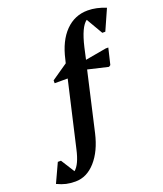

<svg xmlns="http://www.w3.org/2000/svg" viewBox="-374 -893 1070 1260"><g transform="rotate(-20 161.0 -263.0)"><path d="M-67 251Q-103 251 -131.5 244.5Q-160 238 -194 222L-133 90H-111L-51 185Q-12 153 10 54L115 -402H24V-422L137 -500L143 -524Q170 -646 234.5 -711.5Q299 -777 390 -777Q451 -777 516 -750L452 -606H431L364 -721Q319 -690 288 -557L270 -476L417 -502H435L408 -389L396 -381L255 -414L161 -3Q134 114 73 182.5Q12 251 -67 251Z"/></g></svg>

Font: Platypi SemiBold
Style: Italic
Weight: 600
Italic angle: -13°
Designer: David Sargent
Foundry: Bolt Cutter Type
Version: Version 1.200; ttfautohint (v1.8.4.7-5d5b)